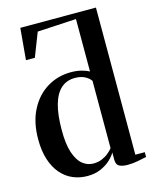

<svg xmlns="http://www.w3.org/2000/svg" viewBox="-123 -899 791 992"><g transform="rotate(-15 273.0 -403.0)"><path d="M221.5 11Q179.5 11 143.2 -4.5Q107 -20 80 -51.5Q53 -83 38 -129.5Q23 -176 23 -238Q23 -329 56.8 -394.2Q90.5 -459.5 147.8 -494.5Q205 -529.5 275.5 -529.5Q307 -529.5 333 -522.5Q359 -515.5 372.5 -507.5V-788L165 -776.5L115.5 -649.5H68L83 -818.5H487.5V-31.5H538V-6Q521 -2 492.5 3.5Q464 9 436.5 9Q408.5 9 392 0.5Q375.5 -8 375.5 -34.5V-73.5Q366 -56 345 -36.2Q324 -16.5 292.8 -2.8Q261.5 11 221.5 11ZM267 -43.5Q292.5 -43.5 313.2 -52.2Q334 -61 349.2 -73.8Q364.5 -86.5 372.5 -97.5V-457Q363.5 -472 341.5 -483.8Q319.5 -495.5 288 -495.5Q243.5 -495.5 213.5 -468.8Q183.5 -442 168.2 -388.2Q153 -334.5 153 -253.5Q152.5 -178 168 -131.8Q183.5 -85.5 209.5 -64.5Q235.5 -43.5 267 -43.5Z"/></g></svg>

Font: Merriweather 120pt SemiBold
Style: Regular
Weight: 600
Version: Version 2.100